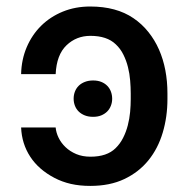

<svg xmlns="http://www.w3.org/2000/svg" viewBox="-20 -573 591 602"><path d="M46.2 -173.3H154.5Q155.9 -157.3 163.7 -141.2Q171.5 -125 185.4 -111.7Q199.2 -98.4 218.9 -90Q238.6 -81.7 263.8 -81.7Q315.3 -81.7 342.3 -108.3Q356.9 -122.5 366.1 -141Q375.4 -159.4 380.7 -180Q386 -200.6 388 -221.8Q389.9 -242.9 389.9 -262.4V-280.2Q389.9 -299.4 388.1 -320.7Q386.4 -342 381.2 -362.6Q376.1 -383.2 366.8 -401.8Q357.6 -420.5 342.7 -434.3Q315.3 -460.6 263.5 -460.6Q219.5 -460.6 188.6 -431.1Q157.3 -401.3 154.5 -340.6H46.2Q47.2 -386 63.7 -424.9Q80.3 -463.8 109 -492.2Q137.8 -520.6 177 -536.6Q216.3 -552.6 262.8 -552.6Q344.8 -552.6 398.4 -516Q425.1 -497.9 445.1 -472.8Q465.2 -447.8 478.5 -417.6Q491.8 -387.4 498.4 -352.8Q505 -318.2 505 -280.2V-262.4Q505 -206.7 490.2 -157.1Q475.5 -107.6 445.5 -70.5Q415.5 -33.4 370 -11.7Q324.6 9.9 263.1 9.9Q229.8 9.9 202.1 3.6Q174.4 -2.8 150.6 -15.3Q101.2 -41.2 74.8 -81.7Q48.3 -122.2 46.2 -173.3ZM210.9 -263.5Q210.9 -275.6 215 -286Q219.1 -296.5 226.9 -304.2Q234.7 -311.8 246.1 -316.2Q257.5 -320.7 272 -320.7Q286.6 -320.7 297.6 -316.2Q308.6 -311.8 316.2 -304Q323.9 -296.2 327.8 -285.7Q331.7 -275.2 331.7 -263.5Q331.7 -251.8 327.6 -241.3Q323.5 -230.8 315.9 -223.2Q308.2 -215.6 297.2 -211.1Q286.2 -206.7 272 -206.7Q257.5 -206.7 246.1 -211.1Q234.7 -215.6 226.9 -223.2Q219.1 -230.8 215 -241.3Q210.9 -251.8 210.9 -263.5Z"/></svg>

Font: Inter P Medium
Style: Regular
Weight: 500
Designer: Rasmus Andersson
Foundry: rsms
Version: Version 3.018;git-588b23468